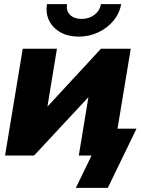

<svg xmlns="http://www.w3.org/2000/svg" viewBox="-20 -751 679 927"><path d="M525.9 0H360.4L406.7 -280.8H405.8L144.5 0H4.4L89.8 -515.6H254.9L209 -236.8H209.5L467.3 -515.6H611.3ZM359.9 -574.2Q309.1 -574.2 272 -595Q234.9 -615.7 217.3 -651.4Q199.7 -687 207 -731H303.7Q298.3 -699.2 318.1 -679.4Q337.9 -659.7 374 -659.7Q409.7 -659.7 435.8 -679.4Q461.9 -699.2 467.3 -731H564.9Q557.6 -687 528.1 -651.4Q498.5 -615.7 454.8 -595Q411.1 -574.2 359.9 -574.2ZM346.2 156.2 421.9 0H378.9L400.4 -129.9H639.2L500.5 156.2Z"/></svg>

Font: Inter Display ExtraBold
Style: Italic
Weight: 800
Italic angle: -9.39999°
Designer: Rasmus Andersson
Foundry: rsms
Version: Version 4.000;git-a52131595